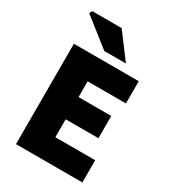

<svg xmlns="http://www.w3.org/2000/svg" viewBox="-205 -969 966 1077"><g transform="rotate(30 278.0 -430.0)"><path d="M72 0V-650H492V-506H244V-404H456V-260H244V-144H502V0ZM240 -700 60 -842 70 -860H260L380 -700Z"/></g></svg>

Font: Source Sans 3 ExtraLight Black
Style: Regular
Weight: 900
Version: Version 3.052;hotconv 1.1.0;makeotfexe 2.6.0